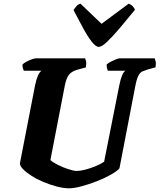

<svg xmlns="http://www.w3.org/2000/svg" viewBox="-20 -1020 864 1040"><path d="M354 0Q324 0 288 -9.5Q252 -19 216 -34Q180 -49 151 -67.5Q122 -86 104.5 -104Q87 -122 88 -136L170 -558Q183 -622 205 -637H109Q107 -642 104 -650.5Q101 -659 102 -671Q110 -679 124.5 -686.5Q139 -694 153 -699Q167 -704 173 -704H441Q443 -700 446 -688Q449 -676 445 -655L398 -642Q367 -633 353 -614.5Q339 -596 331 -556L253 -153Q267 -140 295.5 -126Q324 -112 352.5 -103Q381 -94 395 -94Q414 -94 441.5 -101Q469 -108 497 -119.5Q525 -131 544 -144L626 -557Q640 -627 660 -637H564Q563 -640 560 -650Q557 -660 558 -671Q565 -678 579.5 -685.5Q594 -693 608 -698.5Q622 -704 628 -704H818Q820 -699 823 -687Q826 -675 822 -655L781 -644Q765 -639 752 -633.5Q739 -628 729.5 -610Q720 -592 712 -549L627 -108Q613 -92 579 -73Q545 -54 502.5 -37.5Q460 -21 420 -10.5Q380 0 354 0ZM515 -766Q499 -766 477 -794Q455 -822 430 -868Q405 -914 378 -966Q387 -978 394.5 -987Q402 -996 416 -1000L530 -891L677 -1000Q691 -995 699.5 -985.5Q708 -976 711 -967Q668 -914 629 -868Q590 -822 560.5 -794Q531 -766 515 -766Z"/></svg>

Font: Texturina Black
Style: Italic
Weight: 900
Italic angle: -11°
Designer: Guillermo Torres Carreño
Foundry: Omnibus-Type
Version: Version 1.002; ttfautohint (v1.8.3)